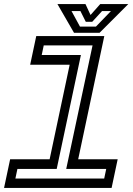

<svg xmlns="http://www.w3.org/2000/svg" viewBox="-47 -928 658 948"><path d="M-27 0 3 -141.5H198L297 -608.5H102L132 -750H468L339 -141.5H534L504 0ZM29 -46.5H467.5L477.5 -94H280L410 -704H169L159 -656.5H352.5L233 -94H39ZM318.5 -766 236.5 -908H375L400 -854L448 -908H586.5L444.5 -766ZM348 -796.5H426.5L501 -873.5H457L408.5 -820.5H376.5L350 -873.5H306Z"/></svg>

Font: Tourney Expanded Medium
Style: Italic
Weight: 500
Width: 7
Italic angle: -12°
Designer: Tyler Finck
Foundry: Etcetera Type Co
Version: Version 1.010; ttfautohint (v1.8.3)